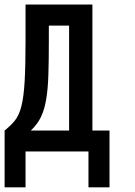

<svg xmlns="http://www.w3.org/2000/svg" viewBox="-20 -657 586 833"><path d="M0 -90.8Q27.8 -112.8 45.4 -135Q63 -157.2 73 -197Q83 -236.8 86.9 -303.5Q90.8 -370.1 90.8 -480V-637.2H380.9V-90.8H455.1V155.8H363.8V0H90.8V155.8H0ZM191.9 -480Q191.9 -394 189.9 -332.5Q188 -271 180.4 -226.1Q172.9 -181.2 157.5 -149.2Q142.1 -117.2 113.8 -90.8H279.8V-545.9H191.9Z"/></svg>

Font: Anonymous Pro
Style: Bold
Weight: 700
Monospace: yes
Designer: Mark Simonson
Version: Version 1.003